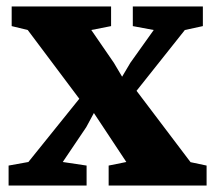

<svg xmlns="http://www.w3.org/2000/svg" viewBox="-20 -572 664 592"><path d="M67.5 -72.5 224.5 -267.5 65.5 -479.5 16 -491.5V-552H322.5V-491.5L261.5 -479.5L331 -378.5L356.5 -335.5L382 -378.5L454 -479.5L389.5 -491.5V-552H605.5V-491.5L550 -479.5L401 -292L567.5 -72L617 -61.5V0H315V-61.5L369.5 -72.5L299 -179L269.5 -223.5L246 -180L173.5 -72.5L247 -61.5V0H6.5V-61.5Z"/></svg>

Font: Merriweather 28pt Black
Style: Regular
Weight: 900
Version: Version 2.100